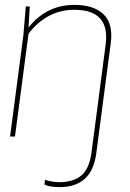

<svg xmlns="http://www.w3.org/2000/svg" viewBox="-20 -556 530 782"><path d="M431.2 -380.9 372.1 68.8Q354 206.1 223.1 206.1Q181.6 206.1 161.1 195.8L163.1 175.8Q169.9 179.2 187.5 182.6Q205.1 186 222.2 186Q277.8 186 310.8 159.2Q343.8 132.3 353 63L410.2 -374Q429.2 -516.1 283.2 -516.1Q171.4 -516.1 96.2 -418.9L41 0H21L75.2 -412.1L85 -529.8H101.1L96.2 -443.8Q168.9 -536.1 283.2 -536.1Q361.8 -536.1 401.6 -497.8Q441.4 -459.5 431.2 -380.9Z"/></svg>

Font: Cooper Hewitt
Style: Thin Italic
Weight: 702
Designer: Village Type and Design LLC
Foundry: Cooper Hewitt Smithsonian Design Museum
Version: 1.000